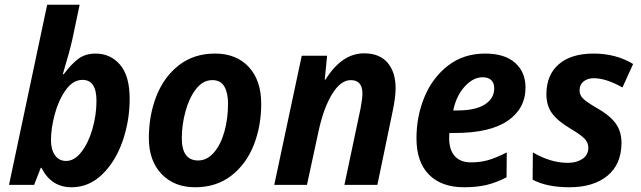

<svg xmlns="http://www.w3.org/2000/svg" viewBox="-20 -780 2705 810"><path d="M155 -72H152L124 0H18L179 -760H316L285 -613Q273 -560 245 -467H249Q280 -509 310 -531.5Q340 -554 383 -554Q446 -554 486.5 -507Q527 -460 527 -363Q527 -270 497 -184Q467 -98 411 -44Q355 10 282 10Q196 10 155 -72ZM387 -355Q387 -443 328 -443Q288 -443 257.5 -400.5Q227 -358 211 -298Q195 -238 195 -189Q195 -149 212 -125Q229 -101 259 -101Q294 -101 323.5 -139Q353 -177 370 -236Q387 -295 387 -355Z M608 -197Q608 -294 640 -375Q672 -456 735 -505Q798 -554 887 -554Q977 -554 1029.5 -497.5Q1082 -441 1082 -342Q1082 -248 1050.5 -168Q1019 -88 956 -39Q893 10 803 10Q715 10 661.5 -46Q608 -102 608 -197ZM942 -343Q942 -388 926.5 -415Q911 -442 876 -442Q836 -442 807 -404.5Q778 -367 762.5 -310Q747 -253 747 -197Q747 -103 816 -103Q853 -103 882 -136Q911 -169 926.5 -224Q942 -279 942 -343Z M1253 -545H1360L1350 -444H1353Q1422 -555 1516 -555Q1581 -555 1615 -515.5Q1649 -476 1649 -407Q1649 -371 1637 -313L1572 0H1433L1501 -322Q1509 -364 1509 -385Q1509 -442 1460 -442Q1417 -442 1381 -383Q1345 -324 1324 -227L1275 0H1137Z M1737 -197Q1737 -290 1771 -371.5Q1805 -453 1870.5 -503.5Q1936 -554 2027 -554Q2109 -554 2153 -515Q2197 -476 2197 -411Q2197 -322 2122 -270.5Q2047 -219 1899 -219H1876Q1875 -211 1875 -196Q1875 -148 1898.5 -121.5Q1922 -95 1967 -95Q2006 -95 2039.5 -104.5Q2073 -114 2118 -137L2117 -32Q2075 -10 2033.5 0Q1992 10 1937 10Q1843 10 1790 -43Q1737 -96 1737 -197ZM1910 -314Q1986 -314 2025.5 -339.5Q2065 -365 2065 -407Q2065 -430 2052.5 -442Q2040 -454 2016 -454Q1976 -454 1940.5 -415Q1905 -376 1892 -314Z M2227 -22 2228 -137Q2303 -93 2376 -93Q2412 -93 2437 -109.5Q2462 -126 2462 -157Q2462 -178 2446.5 -194.5Q2431 -211 2384 -239Q2332 -270 2308.5 -302.5Q2285 -335 2285 -384Q2286 -465 2338 -509.5Q2390 -554 2484 -554Q2579 -554 2651 -510L2606 -411Q2537 -450 2485 -450Q2459 -450 2442 -436.5Q2425 -423 2425 -399Q2425 -379 2439.5 -364.5Q2454 -350 2495 -326Q2548 -297 2575 -262.5Q2602 -228 2602 -176Q2601 -86 2542 -38Q2483 10 2382 10Q2287 10 2227 -22Z"/></svg>

Font: Noto Sans Display
Style: Bold Italic
Weight: 700
Italic angle: -12°
Designer: Monotype Design team
Foundry: Monotype Imaging Inc.
Version: Version 1.000